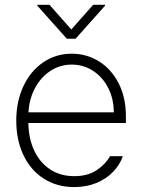

<svg xmlns="http://www.w3.org/2000/svg" viewBox="-20 -759 585 790"><path d="M46.9 -262.7Q46.9 -341.3 76.2 -404.1Q105.5 -466.8 157.7 -502.4Q210 -538.1 275.4 -538.1Q335.4 -538.1 386.2 -507.1Q437 -476.1 467.5 -417.5Q498 -358.9 498 -280.3V-252.9H96.7Q97.7 -189 120.8 -139.4Q144 -89.8 186.3 -62Q228.5 -34.2 285.2 -34.2Q341.3 -34.2 378.2 -59.1Q415 -84 432.6 -116.2H485.4Q473.6 -82 446.3 -53Q418.9 -23.9 377.7 -6.6Q336.4 10.7 285.2 10.7Q213.9 10.7 159.7 -24.2Q105.5 -59.1 76.2 -121.3Q46.9 -183.6 46.9 -262.7ZM448.2 -296.9Q448.2 -351.6 425.5 -396.5Q402.8 -441.4 363.3 -467.3Q323.7 -493.2 275.4 -493.2Q227.1 -493.2 187.5 -467.3Q147.9 -441.4 124 -396.5Q100.1 -351.6 97.2 -296.9ZM273.4 -637.7 363.3 -739.3H412.1V-735.4L291 -599.6H254.9L133.8 -735.4V-739.3H183.6Z"/></svg>

Font: Pretendard JP ExtraLight
Style: Regular
Weight: 200
Designer: Base glyphs from Inter by Rasmus Andersson; Hangeul glyphs from Noto Sans CJK(Source Han Sans) by Jang Soo-young and Kan
Foundry: Kil Hyung-jin
Version: Version 1.309